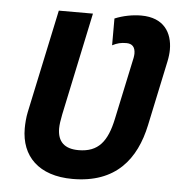

<svg xmlns="http://www.w3.org/2000/svg" viewBox="-52 -774 796 835"><g transform="rotate(5 345.5 -357.0)"><path d="M295 10C484 10 570 -101 602 -252L662 -535C666 -554 668 -572 668 -587C668 -660 631 -724 531 -724C494 -724 452 -716 416 -701V-584C437 -595 454 -599 477 -599C503 -599 516 -585 516 -556C516 -551 515 -545 514 -538L456 -266C435 -167 397 -117 310 -117C249 -117 218 -146 218 -204C218 -220 221 -240 226 -265L321 -714H172L76 -263C71 -240 69 -212 69 -191C69 -70 147 10 295 10Z"/></g></svg>

Font: BC Sans
Style: Bold Italic
Weight: 700
Italic angle: -12°
Designer: Monotype Design Team
Province of B.C.
Foundry: Monotype Imaging Inc.
Version: Version 2.000;GOOG;noto-source:20170915:90ef993387c0